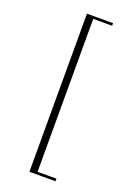

<svg xmlns="http://www.w3.org/2000/svg" viewBox="-171 -865 735 1050"><g transform="rotate(20 196.5 -340.0)"><path d="M296 -800V-785H186V105H296V120H144V-800Z"/></g></svg>

Font: Kalnia Thin ExtraLight
Style: Regular
Weight: 250
Version: Version 1.105